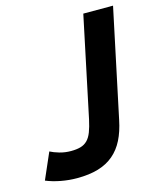

<svg xmlns="http://www.w3.org/2000/svg" viewBox="-137 -752 699 843"><g transform="rotate(-15 213.0 -330.5)"><path d="M353 -184.1Q342.8 -133.8 324 -96.4Q305.2 -59.1 275.9 -34.2Q246.6 -9.3 205.6 2.9Q164.6 15.1 108.9 15.1Q72.3 15.1 35.4 8.1Q-1.5 1 -30.8 -11.2L21 -129.9Q37.6 -121.1 62.3 -114Q86.9 -106.9 113.8 -106.9Q139.6 -106.9 157.7 -112.1Q175.8 -117.2 188.7 -130.1Q201.7 -143.1 210.2 -165.3Q218.8 -187.5 226.1 -221.2L321.8 -675.8H457Z"/></g></svg>

Font: Clear Sans
Style: Bold Italic
Weight: 700
Italic angle: -12°
Foundry: Intel Corporation
Version: Version 1.00